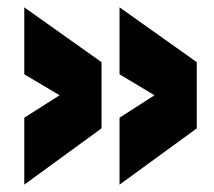

<svg xmlns="http://www.w3.org/2000/svg" viewBox="-20 -515 581 522"><path d="M305 -13V-195L400 -256L305 -313V-495L515 -346V-166ZM46 -13V-195L142 -256L46 -313V-495L256 -346V-166Z"/></svg>

Font: Paytone One
Style: Regular
Weight: 400
Designer: Vernon Adams
Foundry: Vernon Adams
Version: Version 1.002; ttfautohint (v1.8.4.7-5d5b);gftools[0.9.23]